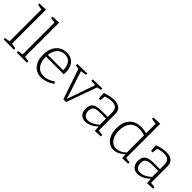

<svg xmlns="http://www.w3.org/2000/svg" viewBox="170 -1824 2887 2887"><g transform="rotate(45 1613.5 -380.0)"><path d="M163 -768V-44L247 -29V0H29V-29L113 -44V-719L29 -733V-763Z M441 -768V-44L525 -29V0H307V-29L391 -44V-719L307 -733V-763Z M1022 -97 1042 -67Q935 8 830 8Q765 8 715.5 -23Q666 -54 638 -113Q610 -172 610 -255Q610 -339 639 -402Q668 -465 721 -499Q774 -533 844 -533Q941 -533 991.5 -471Q1042 -409 1042 -306Q1042 -285 1040 -268H662V-261Q662 -154 710.5 -93.5Q759 -33 841 -33Q929 -33 1022 -97ZM664 -305H991Q991 -389 955 -441Q919 -493 841 -493Q766 -493 720 -442.5Q674 -392 664 -305Z M1401 -523 1601 -528V-499L1534 -484L1360 2H1301L1137 -483L1073 -493V-523L1281 -528V-499L1189 -485L1334 -40L1489 -486L1401 -493Z M2010 -44 2094 -31V-2L1972 4L1965 -85Q1920 -40 1869 -16Q1818 8 1770 8Q1710 8 1673.5 -29.5Q1637 -67 1637 -138Q1637 -220 1685 -251Q1733 -282 1823 -282H1960V-382Q1960 -493 1839 -493Q1782 -493 1713 -469L1705 -383H1670L1662 -495Q1767 -533 1849 -533Q1926 -533 1968 -498.5Q2010 -464 2010 -391ZM1784 -33Q1823 -33 1870 -55Q1917 -77 1960 -116V-246H1831Q1753 -246 1720.5 -222.5Q1688 -199 1688 -143Q1688 -88 1714 -60.5Q1740 -33 1784 -33Z M2592 -44 2676 -31V-2L2553 3L2546 -74Q2458 8 2369 8Q2313 8 2268.5 -23Q2224 -54 2198 -114Q2172 -174 2172 -256Q2172 -389 2240 -461Q2308 -533 2427 -533Q2476 -533 2542 -517V-717L2452 -734V-763L2592 -768ZM2384 -33Q2463 -33 2542 -108V-474Q2479 -493 2426 -493Q2330 -493 2277 -432Q2224 -371 2224 -260Q2224 -190 2245 -138.5Q2266 -87 2302.5 -60Q2339 -33 2384 -33Z M3121 -44 3205 -31V-2L3083 4L3076 -85Q3031 -40 2980 -16Q2929 8 2881 8Q2821 8 2784.5 -29.5Q2748 -67 2748 -138Q2748 -220 2796 -251Q2844 -282 2934 -282H3071V-382Q3071 -493 2950 -493Q2893 -493 2824 -469L2816 -383H2781L2773 -495Q2878 -533 2960 -533Q3037 -533 3079 -498.5Q3121 -464 3121 -391ZM2895 -33Q2934 -33 2981 -55Q3028 -77 3071 -116V-246H2942Q2864 -246 2831.5 -222.5Q2799 -199 2799 -143Q2799 -88 2825 -60.5Q2851 -33 2895 -33Z"/></g></svg>

Font: Bitter Pro Light
Style: Regular
Weight: 300
Designer: Sol Matas, and Bitter project Authors
Foundry: Sol Matas
Version: Version 1.010